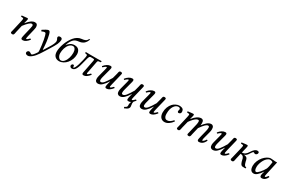

<svg xmlns="http://www.w3.org/2000/svg" viewBox="155 -2211 5884 3958"><g transform="rotate(30 3096.5 -232.0)"><path d="M433.1 -124Q421.9 -74.2 421.9 -66.9Q421.9 -49.8 432.1 -49.8Q439.9 -49.8 459.2 -64.2Q478.5 -78.6 497.1 -100.1Q514.2 -100.1 520 -83Q447.8 9.8 377.9 9.8Q336.9 9.8 336.9 -22.9Q336.9 -43.5 354 -115.2L392.1 -274.9Q404.8 -330.6 404.8 -342.8Q404.8 -364.3 396.2 -371.6Q387.7 -378.9 370.1 -378.9Q324.2 -378.9 215.8 -237.8L177.7 -71.8Q176.3 -64.9 174.1 -52.7Q171.9 -40.5 170.4 -33.4Q168.9 -26.4 165.8 -17.1Q162.6 -7.8 158.7 -2.7Q154.8 2.4 147.9 6.1Q141.1 9.8 131.8 9.8Q88.9 9.8 88.9 -17.1Q88.9 -21.5 90.8 -30Q92.8 -38.6 96.7 -52.2L101.6 -71.8L158.2 -320.8Q167 -362.3 167 -372.1Q167 -379.9 162.4 -385.7Q157.7 -391.6 148.9 -392.1L108.9 -395Q98.1 -411.6 107.9 -422.9Q213.4 -436 233.9 -436Q254.4 -436 254.4 -415Q254.4 -409.2 252.2 -397.9Q250 -386.7 247.1 -376.5L239.7 -348.6Q234.9 -330.6 232.4 -320.3L230 -311L231 -310.1Q296.4 -386.7 336.4 -412.8Q376.5 -439 418 -439Q483.9 -439 483.9 -358.9Q483.9 -340.3 471.2 -283.2Z M870.1 0 824.7 69.8Q776.9 143.6 722.2 188.5Q667.5 233.9 627.4 233.9Q616.7 233.9 603.8 230.7Q590.8 227.5 578.6 217.3Q566.4 207 566.4 191.9Q566.4 169.9 581.1 155.5Q595.7 141.1 612.8 141.1Q618.7 141.1 630.6 145.8Q642.6 150.4 647.5 154.8Q653.8 160.2 665 166.5Q676.3 172.9 682.6 172.9Q693.8 172.9 722.2 141.4Q750.5 109.9 779.8 62Q788.6 42.5 770.5 -95.7Q753.4 -231.9 730.5 -309.1Q721.2 -339.8 714.8 -351.1Q708 -362.3 687 -362.3Q666.5 -362.3 621.6 -340.8Q611.3 -351.1 608.4 -371.6Q637.7 -393.1 680.9 -416Q724.1 -439 740.7 -439Q759.3 -439 770.5 -422.4Q781.7 -405.8 792.5 -365.2Q813 -280.3 821.8 -206.1Q830.6 -131.8 835.4 -30.3L842.3 -27.3Q854 -43.9 873 -74.2L905.3 -126.5L918.9 -148.4Q994.6 -266.6 994.6 -321.3Q994.6 -349.6 973.6 -381.3Q968.3 -389.2 968.3 -401.9Q968.3 -439 1014.6 -439Q1066.9 -439 1066.9 -391.6Q1066.9 -348.6 1040 -285.2Q1030.3 -262.2 1003.9 -216.8L952.1 -130.9L900.4 -47.9Q873.5 -5.9 870.1 0Z M1495.6 -293Q1495.6 -234.4 1474.4 -178.7Q1453.1 -123 1418.2 -81.8Q1383.3 -40.5 1336.4 -15.4Q1289.6 9.8 1240.7 9.8Q1180.7 9.8 1142.1 -28.3Q1103.5 -66.4 1103.5 -146Q1103.5 -183.1 1113.3 -231Q1123 -278.8 1140.9 -330.6Q1158.7 -382.3 1186.5 -432.4Q1214.4 -482.4 1247.6 -523.2Q1280.8 -564 1324.5 -590.6Q1368.2 -617.2 1414.6 -621.1Q1475.1 -626 1506.3 -643.1Q1538.1 -660.2 1553.7 -698.2H1576.7Q1550.3 -622.1 1505.6 -587.2Q1460.9 -552.2 1395.5 -545.9Q1352.5 -541.5 1325.2 -530.3Q1297.4 -519 1279.3 -501Q1261.2 -483.9 1238.3 -449.2Q1208.5 -403.8 1192.4 -340.8Q1259.8 -439 1358.4 -439Q1429.7 -439 1462.6 -398.7Q1495.6 -358.4 1495.6 -293ZM1265.6 -22.9Q1309.6 -22.9 1344.5 -64.2Q1379.4 -105.5 1396.5 -164.8Q1413.6 -224.1 1413.6 -286.1Q1413.6 -336.9 1393.6 -371.3Q1373.5 -405.8 1341.3 -405.8Q1293 -405.8 1255.4 -364.7Q1217.8 -323.7 1199.7 -265.9Q1181.6 -208 1181.6 -147.9Q1181.6 -97.2 1207.5 -60.1Q1233.4 -22.9 1265.6 -22.9Z M1807.1 -115.2 1851.1 -341.8Q1855 -366.2 1855 -370.1Q1855 -381.3 1848.1 -385.7Q1841.3 -390.1 1824.2 -390.1H1771Q1746.1 -390.1 1733.9 -366.2Q1721.7 -342.3 1704.1 -266.1Q1669.4 -117.7 1641.1 -62Q1607.4 9.8 1548.3 9.8Q1527.3 9.8 1511.7 -3.7Q1496.1 -17.1 1496.1 -35.2Q1496.1 -40 1497.1 -42Q1500 -57.6 1510.3 -67.9Q1520.5 -78.1 1534.2 -78.1Q1544.9 -78.1 1551.5 -70.6Q1558.1 -63 1558.1 -51.8Q1558.1 -48.8 1557.1 -47.9Q1555.7 -24.9 1566.9 -24.9Q1582 -24.9 1599.1 -60.1Q1629.9 -118.7 1662.1 -258.8Q1682.1 -346.2 1682.1 -371.1Q1682.1 -378.4 1679.7 -383.5Q1677.2 -388.7 1675 -391.4Q1672.9 -394 1665 -396.2Q1657.2 -398.4 1654.1 -398.9Q1650.9 -399.4 1638.7 -400.9Q1633.8 -401.4 1631.3 -401.9Q1627 -404.8 1626 -416.3Q1625 -427.7 1628.9 -431.2Q1703.1 -429.2 1725.1 -429.2H1906.2L2003.9 -431.2Q2005.4 -424.8 2004.4 -414.1Q2003.4 -403.3 2000 -401.9L1971.2 -398.9Q1944.3 -396.5 1936.5 -389.6Q1928.7 -382.8 1923.3 -355L1878.9 -124L1874 -100.6Q1871.1 -86.9 1869.6 -78.9Q1868.2 -70.8 1868.2 -66.9Q1868.2 -49.8 1877.9 -49.8Q1885.7 -49.8 1905.3 -64.5Q1924.8 -79.1 1943.4 -100.1Q1960.4 -100.1 1966.3 -83Q1894 9.8 1827.1 9.8Q1806.2 9.8 1798.1 1.2Q1790 -7.3 1790 -22.9Q1790 -31.2 1793 -46.4Q1795.9 -61.5 1800.5 -82.3Q1805.2 -103 1807.1 -115.2Z M2481.9 -352.1 2426.3 -124Q2415 -74.2 2415 -66.9Q2415 -49.8 2425.3 -49.8Q2433.1 -49.8 2452.4 -64.2Q2471.7 -78.6 2490.2 -100.1Q2507.3 -100.1 2513.2 -83Q2440.9 9.8 2374 9.8Q2353 9.8 2345 1.2Q2336.9 -7.3 2336.9 -22.9Q2336.9 -52.7 2354 -115.2L2365.2 -153.8L2362.3 -155.8Q2332.5 -111.8 2311.8 -85.2Q2291 -58.6 2266.1 -34.9Q2241.2 -11.2 2216.6 -0.7Q2191.9 9.8 2163.1 9.8Q2134.3 9.8 2115.2 -10Q2096.2 -29.8 2096.2 -69.8Q2096.2 -100.1 2106 -137.2L2149.9 -305.2Q2163.1 -355.5 2163.1 -361.8Q2163.1 -378.9 2152.8 -378.9Q2144.5 -378.9 2123.3 -364.3Q2102.1 -349.6 2084 -329.1Q2066.9 -329.1 2061 -346.2Q2095.2 -390.1 2135.5 -414.6Q2175.8 -439 2211.9 -439Q2232.4 -439 2240.2 -430.4Q2248 -421.9 2248 -405.8Q2248 -397.5 2244.9 -382.8Q2241.7 -368.2 2235.8 -345.7L2227.1 -314L2184.1 -150.9Q2175.3 -116.2 2175.3 -86.9Q2175.3 -49.8 2205.1 -49.8Q2239.7 -49.8 2277.8 -95.9Q2315.9 -142.1 2377.9 -247.1L2407.2 -356.9Q2409.7 -365.2 2412.4 -379.6Q2415 -394 2417 -402.6Q2418.9 -411.1 2423.3 -420.7Q2427.7 -430.2 2435.1 -434.6Q2442.4 -439 2453.1 -439Q2476.1 -439 2485.6 -432.4Q2495.1 -425.8 2495.1 -412.1Q2495.1 -405.3 2489 -381.3Q2482.9 -357.4 2481.9 -352.1Z M2951.7 -5.9Q2934.1 33.7 2934.1 67.9Q2934.1 74.7 2934.6 83.5Q2935.1 92.3 2935.1 94.2Q2935.1 114.3 2920.7 126.7Q2906.2 139.2 2877.9 152.8L2889.2 181.2Q2922.9 168 2944.8 154.8Q2966.8 141.6 2976.8 128.9Q2986.8 116.2 2990 106.4Q2993.2 96.7 2993.2 85Q2993.2 66.9 2988.3 44.9Q2983.9 19.5 2983.9 2.9Q2983.9 -12.7 2990.7 -34.7Q3008.8 -51.3 3034.2 -83Q3028.3 -100.1 3011.2 -100.1Q2992.7 -78.6 2973.4 -64.2Q2954.1 -49.8 2946.3 -49.8Q2936 -49.8 2936 -66.9Q2936 -74.2 2947.3 -124L3002.9 -352.1Q3003.9 -357.4 3010 -381.3Q3016.1 -405.3 3016.1 -412.1Q3016.1 -425.8 3006.6 -432.4Q2997.1 -439 2974.1 -439Q2963.4 -439 2956.1 -434.6Q2948.7 -430.2 2944.3 -420.7Q2939.9 -411.1 2938 -402.6Q2936 -394 2933.3 -379.6Q2930.7 -365.2 2928.2 -356.9L2898.9 -247.1Q2836.9 -142.1 2798.8 -95.9Q2760.7 -49.8 2726.1 -49.8Q2696.3 -49.8 2696.3 -86.9Q2696.3 -116.2 2705.1 -150.9L2748 -314L2756.8 -345.7Q2762.7 -368.2 2765.9 -382.8Q2769 -397.5 2769 -405.8Q2769 -421.9 2761.2 -430.4Q2753.4 -439 2732.9 -439Q2696.8 -439 2656.5 -414.6Q2616.2 -390.1 2582 -346.2Q2587.9 -329.1 2605 -329.1Q2623 -349.6 2644.3 -364.3Q2665.5 -378.9 2673.8 -378.9Q2684.1 -378.9 2684.1 -361.8Q2684.1 -355.5 2670.9 -305.2L2627 -137.2Q2617.2 -100.1 2617.2 -69.8Q2617.2 -29.8 2636.2 -10Q2655.3 9.8 2684.1 9.8Q2712.9 9.8 2737.5 -0.7Q2762.2 -11.2 2787.1 -34.9Q2812 -58.6 2832.8 -85.2Q2853.5 -111.8 2883.3 -155.8L2886.2 -153.8L2875 -115.2Q2857.9 -52.7 2857.9 -22.9Q2857.9 -7.3 2866 1.2Q2874 9.8 2895 9.8Q2924.8 9.8 2951.7 -5.9Z M3523.9 -352.1 3468.3 -124Q3457 -74.2 3457 -66.9Q3457 -49.8 3467.3 -49.8Q3475.1 -49.8 3494.4 -64.2Q3513.7 -78.6 3532.2 -100.1Q3549.3 -100.1 3555.2 -83Q3482.9 9.8 3416 9.8Q3395 9.8 3387 1.2Q3378.9 -7.3 3378.9 -22.9Q3378.9 -52.7 3396 -115.2L3407.2 -153.8L3404.3 -155.8Q3374.5 -111.8 3353.8 -85.2Q3333 -58.6 3308.1 -34.9Q3283.2 -11.2 3258.5 -0.7Q3233.9 9.8 3205.1 9.8Q3176.3 9.8 3157.2 -10Q3138.2 -29.8 3138.2 -69.8Q3138.2 -100.1 3147.9 -137.2L3191.9 -305.2Q3205.1 -355.5 3205.1 -361.8Q3205.1 -378.9 3194.8 -378.9Q3186.5 -378.9 3165.3 -364.3Q3144 -349.6 3126 -329.1Q3108.9 -329.1 3103 -346.2Q3137.2 -390.1 3177.5 -414.6Q3217.8 -439 3253.9 -439Q3274.4 -439 3282.2 -430.4Q3290 -421.9 3290 -405.8Q3290 -397.5 3286.9 -382.8Q3283.7 -368.2 3277.8 -345.7L3269 -314L3226.1 -150.9Q3217.3 -116.2 3217.3 -86.9Q3217.3 -49.8 3247.1 -49.8Q3281.7 -49.8 3319.8 -95.9Q3357.9 -142.1 3419.9 -247.1L3449.2 -356.9Q3451.7 -365.2 3454.3 -379.6Q3457 -394 3459 -402.6Q3460.9 -411.1 3465.3 -420.7Q3469.7 -430.2 3477.1 -434.6Q3484.4 -439 3495.1 -439Q3518.1 -439 3527.6 -432.4Q3537.1 -425.8 3537.1 -412.1Q3537.1 -405.3 3531 -381.3Q3524.9 -357.4 3523.9 -352.1Z M3748 9.8Q3718.3 9.8 3692.9 -2.9Q3667.5 -16.1 3651.9 -38.1Q3622.1 -79.6 3622.1 -148.9Q3622.1 -214.4 3644 -271.2Q3666 -328.1 3704.1 -368.7Q3733.9 -400.4 3775.9 -419.7Q3817.9 -439 3850.1 -439Q3881.3 -439 3903.3 -432.4Q3925.3 -425.8 3936.5 -416.7Q3947.8 -407.7 3953.9 -393.1Q3960 -378.4 3960.9 -368.2Q3961.9 -357.9 3961.9 -342.8Q3961.9 -324.2 3946.3 -311Q3930.7 -297.9 3910.2 -297.9Q3897.9 -297.9 3890.6 -307.6Q3883.3 -317.4 3883.3 -330.1Q3883.3 -342.3 3888.2 -351.1Q3893.1 -359.4 3893.1 -370.1Q3893.1 -385.3 3885 -394.5Q3877 -403.8 3868.7 -406Q3860.4 -408.2 3851.1 -408.2Q3790.5 -408.2 3747.3 -343.3Q3704.1 -278.3 3704.1 -170.9Q3704.1 -129.4 3710.2 -108.9Q3716.3 -88.4 3729 -71.8Q3747.1 -48.8 3779.3 -48.8Q3816.4 -48.8 3847.2 -68.6Q3877.9 -88.4 3911.1 -125.5Q3918 -125.5 3924.6 -120.6Q3931.2 -115.7 3933.1 -108.4Q3895 -54.7 3847.2 -22.5Q3799.3 9.8 3748 9.8Z M4109.9 -320.8Q4118.7 -362.3 4118.7 -372.1Q4118.7 -379.9 4114 -385.7Q4109.4 -391.6 4100.6 -392.1L4060.5 -395Q4049.8 -411.6 4059.6 -422.9L4092.8 -427.2L4127.9 -431.6Q4140.1 -433.1 4156.2 -434.6Q4172.4 -436 4183.6 -436Q4204.1 -436 4204.1 -415Q4204.1 -409.2 4201.9 -397.9Q4199.7 -386.7 4197.3 -376.5L4189.5 -348.6Q4184.6 -330.6 4182.1 -320.3L4179.7 -311L4181.6 -310.1Q4281.7 -439 4377.9 -439Q4402.8 -439 4419.2 -419.4Q4435.5 -399.9 4435.5 -352.1Q4435.5 -326.7 4431.6 -305.2Q4457 -336.9 4475.8 -357.7Q4494.6 -378.4 4518.3 -398.9Q4542 -419.4 4566.2 -429.2Q4590.3 -439 4615.7 -439Q4641.6 -439 4659.2 -417.5Q4676.8 -396 4676.8 -352.1Q4676.8 -318.8 4666.5 -278.8L4619.6 -101.1Q4614.7 -82.5 4614.7 -61Q4614.7 -49.8 4621.6 -49.8Q4634.8 -49.8 4654.3 -68.1Q4673.8 -86.4 4691.9 -115.2Q4710.9 -115.2 4713.9 -101.1Q4667.5 9.8 4565.9 9.8Q4554.2 9.8 4544.2 0.2Q4534.2 -9.3 4534.2 -23.4Q4534.2 -43 4551.8 -113.8L4590.8 -271Q4599.6 -306.2 4599.6 -341.8Q4599.6 -363.3 4592.8 -371.1Q4585.9 -378.9 4570.8 -378.9Q4545.4 -378.9 4510.5 -346.7Q4475.6 -314.5 4414.6 -229L4376.5 -71.8Q4374.5 -64.5 4371.8 -49.3Q4369.1 -34.2 4366.9 -26.1Q4364.7 -18.1 4360.6 -8.5Q4356.4 1 4348.9 5.4Q4341.3 9.8 4330.6 9.8Q4308.1 9.8 4299.1 2.9Q4290 -3.9 4290 -17.1Q4290 -21.5 4292 -30Q4293.9 -38.6 4297.9 -52.2L4302.7 -71.8L4350.6 -274.9Q4358.9 -312.5 4358.9 -341.8Q4358.9 -363.8 4353.3 -371.3Q4347.7 -378.9 4332.5 -378.9Q4314.9 -378.9 4292.7 -366.7Q4270.5 -354.5 4237.1 -320.3Q4203.6 -286.1 4166.5 -232.9L4126.5 -71.8Q4124.5 -64 4122.1 -48.8Q4119.1 -34.2 4116.9 -26.1Q4114.7 -18.1 4110.6 -8.5Q4106.4 1 4098.9 5.4Q4091.3 9.8 4080.6 9.8Q4058.1 9.8 4049.1 2.9Q4040 -3.9 4040 -17.1Q4040 -21.5 4042 -30Q4043.9 -38.6 4047.9 -52.2L4052.7 -71.8Z M5216.3 -352.1 5160.6 -124Q5149.4 -74.2 5149.4 -66.9Q5149.4 -49.8 5159.7 -49.8Q5167.5 -49.8 5186.8 -64.2Q5206.1 -78.6 5224.6 -100.1Q5241.7 -100.1 5247.6 -83Q5175.3 9.8 5108.4 9.8Q5087.4 9.8 5079.3 1.2Q5071.3 -7.3 5071.3 -22.9Q5071.3 -52.7 5088.4 -115.2L5099.6 -153.8L5096.7 -155.8Q5066.9 -111.8 5046.1 -85.2Q5025.4 -58.6 5000.5 -34.9Q4975.6 -11.2 4950.9 -0.7Q4926.3 9.8 4897.5 9.8Q4868.7 9.8 4849.6 -10Q4830.6 -29.8 4830.6 -69.8Q4830.6 -100.1 4840.3 -137.2L4884.3 -305.2Q4897.5 -355.5 4897.5 -361.8Q4897.5 -378.9 4887.2 -378.9Q4878.9 -378.9 4857.7 -364.3Q4836.4 -349.6 4818.4 -329.1Q4801.3 -329.1 4795.4 -346.2Q4829.6 -390.1 4869.9 -414.6Q4910.2 -439 4946.3 -439Q4966.8 -439 4974.6 -430.4Q4982.4 -421.9 4982.4 -405.8Q4982.4 -397.5 4979.2 -382.8Q4976.1 -368.2 4970.2 -345.7L4961.4 -314L4918.5 -150.9Q4909.7 -116.2 4909.7 -86.9Q4909.7 -49.8 4939.5 -49.8Q4974.1 -49.8 5012.2 -95.9Q5050.3 -142.1 5112.3 -247.1L5141.6 -356.9Q5144 -365.2 5146.7 -379.6Q5149.4 -394 5151.4 -402.6Q5153.3 -411.1 5157.7 -420.7Q5162.1 -430.2 5169.4 -434.6Q5176.8 -439 5187.5 -439Q5210.4 -439 5220 -432.4Q5229.5 -425.8 5229.5 -412.1Q5229.5 -405.3 5223.4 -381.3Q5217.3 -357.4 5216.3 -352.1Z M5656.2 -372.1Q5648.9 -372.1 5635.5 -356.9Q5622.1 -341.8 5608.4 -318.8Q5560.1 -235.4 5505.4 -227.1Q5589.4 -227.1 5603.5 -157.2Q5606.9 -138.7 5611.3 -121.1Q5615.7 -103.5 5623.3 -81.1Q5630.9 -58.6 5642.1 -44.2Q5653.3 -29.8 5666.5 -27.8L5673.3 -26.9Q5683.6 -24.9 5683.6 -19L5678.2 0L5676.3 2L5607.4 0Q5591.3 -0.5 5577.9 -12Q5564.5 -23.4 5555.9 -42Q5547.4 -60.5 5542 -77.6Q5536.6 -94.7 5533.2 -112.8Q5528.8 -136.7 5524.4 -149.4Q5519.5 -163.1 5510 -177.7Q5500.5 -192.4 5483.4 -200Q5466.3 -207.5 5440.9 -210L5409.2 -71.8Q5407.7 -64.9 5405.5 -52.7Q5403.3 -40.5 5401.9 -33.4Q5400.4 -26.4 5397.2 -17.1Q5394 -7.8 5390.1 -2.7Q5386.2 2.4 5379.4 6.1Q5372.6 9.8 5363.3 9.8Q5320.3 9.8 5320.3 -17.1Q5320.3 -21.5 5322.3 -30Q5324.2 -38.6 5328.1 -52.2L5333 -71.8L5392.6 -320.8Q5401.4 -357.4 5401.4 -372.1Q5401.4 -390.6 5383.3 -392.1L5343.3 -395Q5332.5 -411.6 5342.3 -422.9L5376 -427.2L5410.6 -431.6Q5422.9 -433.1 5439 -434.6Q5455.1 -436 5466.3 -436Q5486.8 -436 5486.8 -415Q5486.8 -407.2 5484.1 -394Q5481.4 -380.9 5475.6 -355.5L5466.8 -320.3L5449.2 -244.1Q5494.6 -245.1 5526.9 -269Q5558.6 -292.5 5586.4 -337.9Q5648.4 -439 5708.5 -439Q5751.5 -439 5751.5 -408.2Q5751.5 -385.3 5735.1 -370.1Q5718.8 -355 5702.6 -355Q5686.5 -355 5676.8 -363.5Q5667 -372.1 5656.2 -372.1Z M6111.3 -433.1Q6120.1 -430.7 6131.1 -430.4Q6142.1 -430.2 6158.7 -430.7Q6175.3 -431.2 6181.2 -431.2L6112.3 -120.1Q6102.1 -70.3 6102.1 -64Q6102.1 -56.2 6106.2 -53Q6110.4 -49.8 6114.3 -49.8Q6131.8 -49.8 6170.4 -103Q6176.8 -103 6181.4 -100.3Q6186 -97.7 6187.5 -95.2L6193.4 -86.9Q6149.4 9.8 6064.9 9.8Q6024.4 9.8 6024.4 -35.2Q6024.4 -57.1 6034.2 -89.8L6047.4 -131.8L6045.4 -133.8Q5948.2 9.8 5876 9.8Q5779.3 9.8 5779.3 -125Q5779.3 -181.6 5803.7 -240Q5828.1 -298.3 5865 -341.3Q5901.9 -384.3 5946.8 -411.6Q5991.7 -439 6031.2 -439Q6057.6 -439 6111.3 -433.1ZM6061 -219.2Q6072.3 -247.6 6081.1 -290Q6089.8 -332.5 6092.8 -360.8L6096.2 -389.2Q6066.4 -408.2 6034.2 -408.2Q6001.5 -408.2 5968.5 -381.3Q5935.5 -354.5 5912.1 -314.5Q5888.7 -274.4 5874 -227.5Q5859.4 -180.7 5859.4 -141.1Q5859.4 -44.9 5903.3 -44.9Q5927.7 -44.9 5976.1 -98.4Q6024.4 -151.9 6061 -219.2Z"/></g></svg>

Font: Linux Libertine G
Style: Italic
Weight: 400
Italic angle: -12°
Designer: Philipp H. Poll
Foundry: Philipp H. Poll
Version: Version 5.1.3